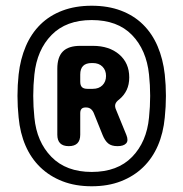

<svg xmlns="http://www.w3.org/2000/svg" viewBox="-20 -760 640 670"><path d="M300 -110Q243 -110 198 -127.5Q153 -145 120.5 -176.5Q88 -208 69 -252Q50 -296 45 -350Q41 -388 41 -425.5Q41 -463 45 -500Q51 -554 70 -598.5Q89 -643 121 -674.5Q153 -706 198 -723Q243 -740 300 -740Q357 -740 402 -723Q447 -706 479 -674.5Q511 -643 530 -598.5Q549 -554 555 -500Q559 -463 559 -425.5Q559 -388 555 -350Q550 -296 531 -252Q512 -208 479.5 -176.5Q447 -145 402 -127.5Q357 -110 300 -110ZM100 -500Q96 -463 96 -425.5Q96 -388 100 -350Q108 -265 159.5 -212.5Q211 -160 300 -160Q390 -160 441 -212.5Q492 -265 500 -350Q504 -388 504 -425.5Q504 -463 500 -500Q491 -586 440.5 -638Q390 -690 300 -690Q211 -690 160 -638Q109 -586 100 -500ZM260 -290Q260 -270 250 -260Q240 -250 220 -250Q200 -250 190 -260Q180 -270 180 -290V-520Q180 -561 199.5 -580.5Q219 -600 260 -600H304Q361 -600 396 -570Q431 -540 431 -490Q431 -465 422 -446Q413 -427 396 -413Q385 -405 382.5 -396.5Q380 -388 385 -377L421 -289Q429 -269 420 -259.5Q411 -250 390 -250Q369 -250 357.5 -259.5Q346 -269 338 -289L307 -366Q303 -375 296.5 -380Q290 -385 280 -385H279Q269 -385 264.5 -380Q260 -375 260 -365ZM260 -500V-475Q260 -462 266 -456Q272 -450 285 -450H304Q325 -450 337.5 -462.5Q350 -475 350 -495Q350 -515 337.5 -527.5Q325 -540 304 -540H300Q280 -540 270 -530Q260 -520 260 -500Z"/></svg>

Font: Maple Mono NL ExtraBold
Style: Regular
Weight: 800
Monospace: yes
Designer: subframe7536
Version: Version 7.000